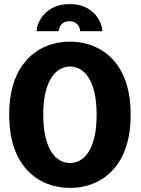

<svg xmlns="http://www.w3.org/2000/svg" viewBox="-20 -910 690 941"><path d="M323.5 11Q278 11 234.5 -1.5Q191 -14 153.2 -40.8Q115.5 -67.5 86.5 -109.8Q57.5 -152 41.2 -211.2Q25 -270.5 25 -348Q25 -425 41.2 -484.2Q57.5 -543.5 86.5 -585.5Q115.5 -627.5 153.2 -654.2Q191 -681 234.5 -693.5Q278 -706 323.5 -706Q368 -706 411.2 -693.5Q454.5 -681 492.5 -654.2Q530.5 -627.5 559.2 -585.5Q588 -543.5 604.2 -484.2Q620.5 -425 620.5 -348Q620.5 -270.5 604.2 -211.2Q588 -152 559.2 -109.8Q530.5 -67.5 492.5 -40.8Q454.5 -14 411.2 -1.5Q368 11 323.5 11ZM323.5 -111Q349 -111 372.5 -124.2Q396 -137.5 414.2 -165.8Q432.5 -194 443 -239.2Q453.5 -284.5 453.5 -348Q453.5 -411 443 -456Q432.5 -501 414.2 -529.2Q396 -557.5 372.5 -570.8Q349 -584 323.5 -584Q297.5 -584 273.8 -570.8Q250 -557.5 231.8 -529.2Q213.5 -501 202.8 -456Q192 -411 192 -348Q192 -284.5 202.8 -239.2Q213.5 -194 231.8 -165.8Q250 -137.5 273.8 -124.2Q297.5 -111 323.5 -111ZM321 -890Q363.5 -890 394 -876.5Q424.5 -863 443.8 -842Q463 -821 472.2 -798Q481.5 -775 481.5 -757H373Q373 -768 367.2 -779.2Q361.5 -790.5 349.8 -798.2Q338 -806 320 -806Q302 -806 290.5 -798.2Q279 -790.5 273.5 -779.2Q268 -768 268 -757H159.5Q159.5 -775 169 -798Q178.5 -821 198.2 -842Q218 -863 248.5 -876.5Q279 -890 321 -890Z"/></svg>

Font: Trispace Thin
Style: Bold
Weight: 700
Version: Version 1.210